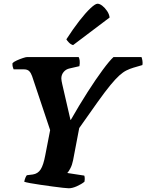

<svg xmlns="http://www.w3.org/2000/svg" viewBox="-20 -1010 785 1030"><path d="M349 0Q342 0 318 -2.5Q294 -5 262 -9.5Q230 -14 198 -18.5Q166 -23 142 -27.5Q118 -32 110 -35Q115 -59 124 -70L156 -74Q183 -78 198 -101Q213 -124 223 -178L249 -312L152 -602Q146 -619 136.5 -628.5Q127 -638 108 -638H53Q51 -642 48.5 -651Q46 -660 47 -671Q53 -678 69.5 -685.5Q86 -693 102.5 -698.5Q119 -704 126 -704H402Q406 -697 407.5 -684.5Q409 -672 406 -655L354 -643Q334 -639 321.5 -624Q309 -609 309 -589Q309 -582 310.5 -575Q312 -568 314 -558L358 -367H360Q405 -446 449.5 -515.5Q494 -585 531 -635Q568 -685 589 -704H739Q742 -697 744 -684.5Q746 -672 744 -661L696 -647Q676 -641 658 -632Q640 -623 620 -605Q600 -587 572 -553Q544 -519 504 -463Q464 -407 405 -323L372 -150Q367 -125 357.5 -107Q348 -89 341 -82L432 -68Q434 -64 434.5 -55Q435 -46 433 -35Q417 -22 392.5 -11Q368 0 349 0ZM372 -768Q359 -772 349.5 -782Q340 -792 336 -799Q372 -855 405.5 -898Q439 -941 465 -965.5Q491 -990 503 -990Q515 -990 529 -979Q543 -968 554.5 -951Q566 -934 568 -916Z"/></svg>

Font: Texturina 72pt 72pt Black
Style: Italic
Weight: 900
Italic angle: -11°
Designer: Guillermo Torres Carreño
Foundry: Omnibus-Type
Version: Version 1.002; ttfautohint (v1.8.3)